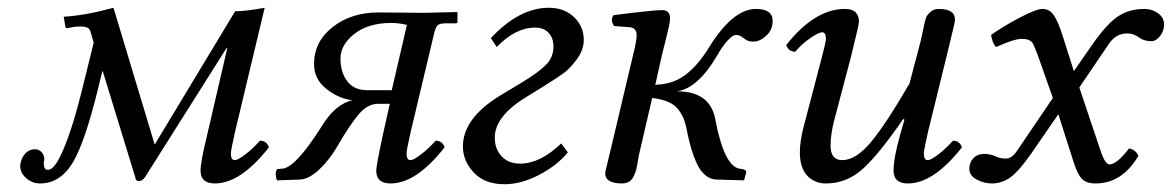

<svg xmlns="http://www.w3.org/2000/svg" viewBox="-20 -462 3015 494"><path d="M513 -115 565 -339 562 -337 353 -6Q346 4 337 4Q329 4 328 -6L244 -280L240 -266Q207 -124 177 -62Q143 10 83 10Q63 10 47.5 -3.5Q32 -17 32 -35Q32 -40 33 -42Q36 -58 46 -68Q56 -78 70 -78Q80 -78 87 -70.5Q94 -63 94 -52Q94 -49 93 -48Q91 -25 103 -25Q118 -25 135 -60Q165 -120 198 -259Q203 -280 211.5 -313.5Q220 -347 221 -353L212 -383Q208 -397 172 -393L155 -390Q148 -388 148 -395L144 -419Q199 -422 272 -442L378 -90L585 -433Q612 -433 661 -442L585 -124Q574 -76 574 -67Q574 -50 584 -50Q592 -50 611 -64.5Q630 -79 649 -100Q666 -100 672 -83Q599 10 533 10Q496 10 496 -23Q496 -45 513 -115Z M988 -230 1027 -398Q1005 -403 987 -403Q928 -403 892 -375Q856 -347 856 -311Q856 -276 873.5 -253Q891 -230 924 -230ZM965 -115 983 -195H953Q926 -195 903 -168Q880 -141 847 -84Q828 -51 801.5 -26Q775 -1 752 0L693 2Q690 -3 689.5 -12Q689 -21 693 -27L706 -28Q740 -30 807 -136Q843 -195 887 -204Q852 -208 820 -233Q788 -258 788 -297Q788 -355 836 -392.5Q884 -430 954 -430L1072 -429L1156 -431L1157 -429V-405Q1157 -402 1152 -402H1127Q1110 -402 1105 -396Q1100 -390 1096 -372L1037 -124Q1026 -76 1026 -67Q1026 -50 1036 -50Q1044 -50 1063 -64.5Q1082 -79 1101 -100Q1118 -100 1124 -83Q1051 10 985 10Q948 10 948 -23Q948 -35 965 -115Z M1258 -341 1243 -364Q1316 -442 1392 -442Q1432 -442 1457 -418Q1482 -394 1482 -359Q1482 -334 1464.5 -310Q1447 -286 1430.5 -274Q1414 -262 1382 -242L1335 -213Q1253 -163 1253 -108Q1253 -79 1270.5 -60Q1288 -41 1318 -41Q1370 -41 1424 -93L1441 -70Q1413 -36 1367 -12Q1321 12 1278 12Q1227 12 1199 -18Q1171 -48 1171 -85Q1171 -157 1265 -215L1323 -250Q1366 -276 1385 -295.5Q1404 -315 1404 -342Q1404 -364 1391.5 -377.5Q1379 -391 1357 -391Q1306 -391 1258 -341Z M1919 -355Q1906 -355 1899.5 -359.5Q1893 -364 1887.5 -368Q1882 -372 1873 -372Q1865 -372 1851.5 -357Q1838 -342 1825 -319Q1776 -235 1722 -227Q1806 -227 1820 -157Q1843 -34 1883 -28L1890 -27Q1900 -25 1900 -19L1895 0L1893 2L1824 0Q1808 0 1794.5 -11.5Q1781 -23 1772.5 -42Q1764 -61 1759 -78Q1754 -95 1750 -113Q1746 -136 1741.5 -150Q1737 -164 1727 -178Q1717 -192 1700 -199.5Q1683 -207 1658 -210L1626 -72Q1624 -65 1621.5 -49.5Q1619 -34 1617 -26Q1615 -18 1610.5 -8.5Q1606 1 1598.5 5.5Q1591 10 1580 10Q1537 10 1537 -17Q1537 -19 1550 -72L1609 -321Q1618 -357 1618 -372Q1618 -390 1600 -392L1560 -395Q1549 -411 1559 -423Q1661 -436 1683 -436Q1704 -436 1704 -415Q1704 -407 1701 -393.5Q1698 -380 1692 -356Q1686 -332 1683 -320L1666 -244Q1711 -245 1743 -269Q1775 -293 1803 -338Q1865 -439 1925 -439Q1968 -439 1968 -408Q1968 -385 1951.5 -370Q1935 -355 1919 -355Z M2424 -352 2368 -124Q2357 -76 2357 -67Q2357 -50 2367 -50Q2375 -50 2394 -64.5Q2413 -79 2432 -100Q2449 -100 2455 -83Q2382 10 2316 10Q2279 10 2279 -23Q2279 -55 2296 -115L2307 -154L2304 -156Q2243 -67 2201 -28.5Q2159 10 2105 10Q2076 10 2057 -10Q2038 -30 2038 -70Q2038 -100 2048 -137L2092 -305Q2105 -353 2105 -362Q2105 -379 2095 -379Q2087 -379 2065.5 -364.5Q2044 -350 2026 -329Q2009 -329 2003 -346Q2076 -439 2154 -439Q2190 -439 2190 -406Q2190 -398 2169 -314L2126 -151Q2117 -116 2117 -87Q2117 -50 2147 -50Q2182 -50 2220.5 -96Q2259 -142 2320 -247L2349 -357Q2351 -365 2355 -385Q2359 -405 2361.5 -413.5Q2364 -422 2373 -430.5Q2382 -439 2395 -439Q2437 -439 2437 -412Q2437 -407 2434.5 -396Q2432 -385 2428.5 -371.5Q2425 -358 2424 -352Z M2654 -309Q2643 -340 2637 -351Q2630 -362 2609 -362Q2589 -362 2543 -341Q2533 -351 2530 -372Q2559 -393 2602.5 -416Q2646 -439 2662 -439Q2680 -439 2691 -423.5Q2702 -408 2715 -367L2743 -279L2793 -351Q2829 -402 2857.5 -420.5Q2886 -439 2925 -439Q2944 -439 2959.5 -428Q2975 -417 2975 -399Q2975 -382 2964.5 -369Q2954 -356 2943 -356Q2923 -356 2910 -366Q2897 -376 2880 -376Q2851 -376 2833 -349L2757 -237L2811 -76Q2823 -39 2835 -39Q2853 -39 2885 -80Q2902 -77 2909 -61Q2867 10 2799 10Q2775 10 2763.5 -2Q2752 -14 2742 -46L2703 -168L2634 -68Q2602 -22 2580 -6Q2558 10 2532 10Q2512 10 2493 0Q2474 -10 2474 -28Q2474 -44 2484.5 -55Q2495 -66 2512 -66Q2527 -66 2541 -60Q2553 -54 2568 -54Q2583 -54 2596 -73L2689 -210Z"/></svg>

Font: Linux Libertine O
Style: Italic
Weight: 400
Italic angle: -12°
Designer: Philipp H. Poll
Foundry: Philipp H. Poll
Version: Version 5.1.6